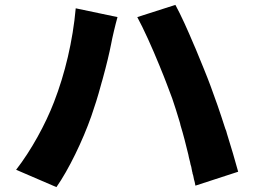

<svg xmlns="http://www.w3.org/2000/svg" viewBox="-20 -753 1040 786"><path d="M955 -50C943 -95 926 -151 909 -206L906 -217L902 -227C881 -293 859 -356 842 -401C827 -442 804 -497 781 -553L774 -569C748 -631 720 -693 698 -733L542 -683C568 -635 602 -560 633 -484L637 -474C655 -431 671 -387 685 -350C695 -320 705 -290 714 -259L717 -249L719 -240C731 -201 741 -161 751 -120L753 -110C755 -103 756 -96 758 -90L760 -80C761 -76 762 -73 763 -70L765 -59L767 -49C768 -48 768 -46 768 -44L771 -34C772 -29 773 -24 774 -19L777 -8C778 -3 779 2 780 7L955 -50ZM354 -278C367 -315 381 -359 393 -404L396 -415L399 -425L402 -436C416 -487 428 -537 435 -573C439 -596 452 -651 461 -683L290 -719C278 -585 246 -451 201 -335C166 -244 108 -138 46 -58L211 13C261 -58 319 -178 354 -278Z"/></svg>

Font: Glow Sans SC Normal ExtraBold
Style: Regular
Weight: 800
Designer: Ryoko NISHIZUKA (kana, bopomofo & ideographs); Paul D. Hunt (Latin, Greek & Cyrillic); Sandoll Communications, Soo-young
Version: Version 0.93